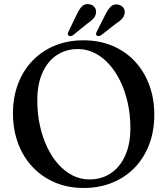

<svg xmlns="http://www.w3.org/2000/svg" viewBox="-20 -917 833 955"><path d="M394.5 -716.5Q474 -716.5 539 -689.2Q604 -662 650.5 -612.2Q697 -562.5 722.2 -494.8Q747.5 -427 747.5 -345.5Q747.5 -266 722.5 -199.5Q697.5 -133 651 -84.2Q604.5 -35.5 539.5 -8.8Q474.5 18 396 18Q317.5 18 253 -9.5Q188.5 -37 141.8 -86.8Q95 -136.5 69.8 -204.2Q44.5 -272 44.5 -353.5Q44.5 -433 69.5 -499.2Q94.5 -565.5 141 -614.2Q187.5 -663 252 -689.8Q316.5 -716.5 394.5 -716.5ZM628.5 -280.5Q628.5 -346.5 615.2 -405.8Q602 -465 578.2 -513.8Q554.5 -562.5 522 -598.2Q489.5 -634 450.5 -653.5Q411.5 -673 368 -673Q307.5 -673 262 -642.5Q216.5 -612 191 -555Q165.5 -498 165.5 -418Q165.5 -352 178.5 -292.5Q191.5 -233 215 -184Q238.5 -135 270.8 -99.2Q303 -63.5 342 -44Q381 -24.5 424 -24.5Q485.5 -24.5 531.2 -55.2Q577 -86 602.8 -143.2Q628.5 -200.5 628.5 -280.5ZM361.5 -844.5Q373 -869.5 386.5 -884Q400 -898.5 421 -896.5Q439 -894.5 449.2 -882.5Q459.5 -870.5 457.5 -854Q456 -837.5 444.8 -825Q433.5 -812.5 415.5 -800.5L342.5 -741.5Q337 -738 331.2 -737.5Q325.5 -737 321 -740Q316.5 -744 317.2 -749Q318 -754 320.5 -759.5ZM504 -844.5Q516.5 -869.5 530.2 -883.5Q544 -897.5 565 -894.5Q583 -892 592.8 -879.8Q602.5 -867.5 600 -851Q597.5 -834.5 586 -822.5Q574.5 -810.5 556 -799L482 -741Q476.5 -738 470.8 -737.5Q465 -737 461 -740.5Q457 -744.5 457.8 -749.5Q458.5 -754.5 461.5 -760Z"/></svg>

Font: Fraunces 17pt
Style: Regular
Weight: 400
Version: Version 1.000;[b76b70a41]